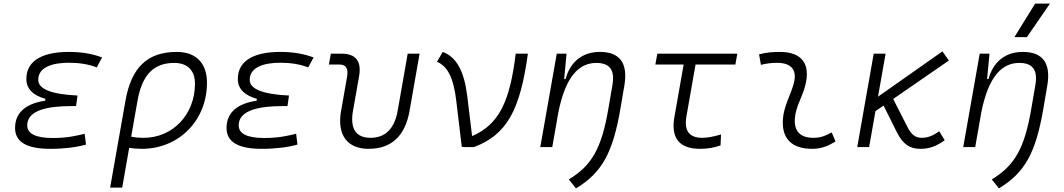

<svg xmlns="http://www.w3.org/2000/svg" viewBox="-20 -815 5899 1064"><path d="M258.3 9.8C336.4 9.8 403.8 1 456.5 -13.7L449.2 -73.7C405.3 -63 353.5 -50.3 272.5 -50.3C178.2 -50.3 130.9 -73.7 130.9 -120.6C130.9 -203.1 241.2 -227.1 374 -227.1H401.4L409.7 -285.6C264.6 -292.5 191.9 -321.3 191.9 -372.6C191.9 -442.9 271 -467.3 361.3 -467.3C419.9 -467.3 471.2 -459 516.1 -441.4L545.9 -496.6C492.2 -517.1 431.2 -527.3 360.8 -527.3C230.5 -527.3 126 -487.3 126 -377.4C126 -324.2 161.1 -287.1 231.9 -267.1L230 -256.8C132.3 -242.7 63.5 -197.3 63.5 -106C63.5 -28.3 127.9 9.8 258.3 9.8Z M960.4 -527.3C797.4 -527.3 708 -442.4 675.3 -256.8L590.3 224.6H657.2L695.8 4.4C719.2 7.8 742.2 9.8 765.6 9.8C971.7 9.8 1127 -147.9 1127 -356.4C1127 -465.3 1065.9 -527.3 960.4 -527.3ZM707 -57.6 741.7 -254.9C767.1 -399.9 831.1 -466.3 945.8 -466.3C1018.6 -466.3 1060.5 -424.8 1060.5 -351.6C1060.5 -180.7 938 -51.3 776.4 -51.3C749.5 -51.3 724.6 -53.7 707 -57.6Z M1430.2 9.8C1508.3 9.8 1575.7 1 1628.4 -13.7L1621.1 -73.7C1577.1 -63 1525.4 -50.3 1444.3 -50.3C1350.1 -50.3 1302.7 -73.7 1302.7 -120.6C1302.7 -203.1 1413.1 -227.1 1545.9 -227.1H1573.2L1581.5 -285.6C1436.5 -292.5 1363.8 -321.3 1363.8 -372.6C1363.8 -442.9 1442.9 -467.3 1533.2 -467.3C1591.8 -467.3 1643.1 -459 1688 -441.4L1717.8 -496.6C1664.1 -517.1 1603 -527.3 1532.7 -527.3C1402.3 -527.3 1297.9 -487.3 1297.9 -377.4C1297.9 -324.2 1333 -287.1 1403.8 -267.1L1401.9 -256.8C1304.2 -242.7 1235.4 -197.3 1235.4 -106C1235.4 -28.3 1299.8 9.8 1430.2 9.8Z M2022.9 9.8C2148.4 9.8 2225.1 -61 2249.5 -200.2L2305.2 -517.6H2239.3L2183.6 -200.2C2166 -102.1 2115.2 -51.3 2033.7 -51.3C1952.1 -51.3 1918.9 -102.1 1936 -200.2L1969.7 -390.6C1984.9 -475.1 1952.6 -517.6 1873 -517.6H1813.5L1802.7 -457.5H1860.4C1897.5 -457.5 1911.6 -435.5 1903.3 -389.2L1870.1 -200.2C1846.7 -68.4 1903.3 9.8 2022.9 9.8Z M2539.1 0 2548.3 -2 2546.9 0H2606.9C2789.6 -68.8 2862.8 -206.5 2905.3 -517.6H2837.9C2805.7 -253.4 2746.1 -125 2596.2 -61L2569.8 -278.8C2553.2 -417.5 2511.7 -498 2433.6 -527.3L2401.4 -472.7C2461.4 -447.8 2493.7 -381.8 2508.3 -257.8Z M2974.1 0H3040.5L3074.2 -191.9C3114.7 -396.5 3191.9 -466.3 3284.7 -466.3C3360.8 -466.3 3387.7 -425.3 3374 -344.2L3351.6 -213.9C3314.5 4.9 3260.7 101.6 3132.3 179.2L3171.9 229C3315.4 142.1 3376.5 32.7 3418.5 -214.8L3439.9 -340.3C3460.9 -463.4 3416.5 -527.3 3304.2 -527.3C3207.5 -527.3 3140.1 -472.7 3114.3 -377H3106.4L3119.6 -517.6H3065.4Z M3860.8 9.8C3899.9 9.8 3937.5 3.4 3973.1 -9.3L3975.6 -69.8C3932.6 -57.1 3897.9 -51.3 3871.6 -51.3C3799.8 -51.3 3770.5 -89.8 3783.7 -168.5L3834.5 -457.5H4055.2L4065.9 -517.6H3622.6L3611.8 -457.5H3768.6L3717.3 -166.5C3696.8 -48.8 3744.6 9.8 3860.8 9.8Z M4588.9 -81.1C4548.8 -59.6 4524.9 -51.3 4486.8 -51.3C4415.5 -51.3 4379.9 -87.4 4384.8 -157.7C4389.2 -225.6 4426.8 -275.4 4443.4 -345.2C4472.7 -463.9 4420.4 -527.3 4301.8 -527.3C4263.2 -527.3 4224.6 -524.4 4186.5 -513.7L4196.8 -455.6C4226.6 -463.4 4256.3 -466.8 4286.1 -466.8C4364.3 -466.8 4398.4 -428.2 4379.4 -355C4364.3 -293.9 4322.8 -226.1 4318.4 -153.3C4311.5 -46.4 4368.2 9.8 4481 9.8C4534.2 9.8 4573.2 -8.3 4610.4 -31.2Z M4730.5 0H4796.4L4831.5 -199.2L4876.5 -230L4949.2 -84C4984.4 -13.7 5022.9 9.8 5080.6 9.8C5129.9 9.8 5167.5 -3.9 5215.3 -37.6L5185.1 -87.4C5147.9 -61.5 5120.6 -51.3 5087.9 -51.3C5055.2 -51.3 5031.7 -65.9 5008.8 -111.3L4929.7 -266.6L5238.3 -479.5L5202.6 -530.3L4845.7 -279.3L4887.7 -517.6H4821.8Z M5317.9 0H5384.3L5418 -191.9C5458.5 -396.5 5535.6 -466.3 5628.4 -466.3C5704.6 -466.3 5731.4 -425.3 5717.8 -344.2L5695.3 -213.9C5658.2 4.9 5604.5 101.6 5476.1 179.2L5515.6 229C5659.2 142.1 5720.2 32.7 5762.2 -214.8L5783.7 -340.3C5804.7 -463.4 5760.3 -527.3 5647.9 -527.3C5551.3 -527.3 5483.9 -472.7 5458 -377H5450.2L5463.4 -517.6H5409.2ZM5601.6 -609.4H5670.9L5798.3 -794.9H5716.3Z"/></svg>

Font: Cascadia Code NF Light
Style: Italic
Weight: 300
Italic angle: -10°
Monospace: yes
Designer: Aaron Bell
Foundry: Saja Typeworks
Version: Version 2404.023